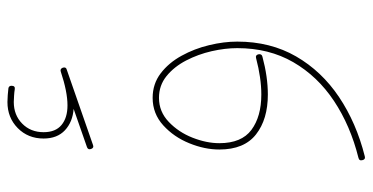

<svg xmlns="http://www.w3.org/2000/svg" viewBox="-257 -472 977 503"><g transform="rotate(-90 231.5 -220.5)"><path d="M92.8 -470.2Q89.8 -478 97.2 -481L197.8 -516.1Q163.6 -518.6 141.8 -538.8Q120.1 -559.1 120.1 -594.7Q120.1 -635.7 147.5 -662.6Q174.8 -689.5 215.8 -689.5Q223.1 -689.5 233.9 -688.7Q244.6 -688 251.5 -687Q258.3 -686 258.3 -678.7Q258.3 -668.5 248.5 -670.4Q243.2 -671.4 232.9 -672.1Q222.7 -672.9 215.8 -672.9Q181.6 -672.9 159.2 -650.9Q136.7 -628.9 136.7 -594.7Q136.7 -563.5 155.5 -547.9Q174.3 -532.2 207 -532.2Q242.7 -532.2 295.4 -549.8Q302.7 -552.2 305.7 -544.4Q308.1 -536.1 300.8 -534.2L103 -465.3Q95.7 -462.4 92.8 -470.2ZM226.6 -309.1Q263.2 -309.1 290.8 -288.1Q318.4 -267.1 336.9 -233.4Q355.5 -199.7 364.7 -161.1Q374 -122.6 374 -87.4Q374 -0.5 335.2 66.7Q296.4 133.8 228.8 179.2Q161.1 224.6 73.7 246.6Q65.4 249 63.5 240.7Q61 231.9 69.8 230Q153.8 209 218.5 166Q283.2 123 320.1 59.3Q356.9 -4.4 356.9 -87.4Q356.9 -119.1 348.9 -154.5Q340.8 -189.9 324.5 -221.4Q308.1 -252.9 283.7 -272.7Q259.3 -292.5 226.6 -292.5Q190.4 -292.5 163.6 -266.8Q136.7 -241.2 122.3 -204.6Q107.9 -168 107.9 -134.3Q107.9 -76.2 142.8 -50.3Q177.7 -24.4 235.4 -24.4Q278.3 -24.4 330.6 -38.1Q338.9 -40.5 340.8 -31.7Q342.3 -23.4 334.5 -21.5Q281.7 -7.3 235.4 -7.3Q170.4 -7.3 130.9 -38.3Q91.3 -69.3 91.3 -134.3Q91.3 -172.9 107.7 -213.1Q124 -253.4 154.5 -281.2Q185.1 -309.1 226.6 -309.1Z"/></g></svg>

Font: Mikhak-DS2-FD Thin
Style: Regular
Weight: 100
Designer: Amin Abedi
Version: Version 3.2